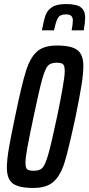

<svg xmlns="http://www.w3.org/2000/svg" viewBox="-20 -921 441 949"><path d="M14 -92Q14 -130 23.5 -186Q33 -242 54 -342Q87 -502 108 -569Q129 -636 162.5 -666Q196 -696 262 -696Q333 -696 362.5 -673.5Q392 -651 392 -595Q392 -558 383 -501Q374 -444 354 -346Q320 -187 300 -121Q280 -55 245.5 -23.5Q211 8 145 8Q73 8 43.5 -14Q14 -36 14 -92ZM262 -344Q300 -526 300 -569Q300 -596 291.5 -603.5Q283 -611 261 -611Q232 -611 218 -597.5Q204 -584 189 -531Q174 -478 146 -344Q123 -235 114.5 -188Q106 -141 106 -118Q106 -91 114.5 -84Q123 -77 147 -77Q175 -77 189 -90.5Q203 -104 218.5 -157.5Q234 -211 262 -344ZM401 -834Q401 -813 394 -771H334Q340 -801 340 -821Q340 -850 306 -850Q277 -850 266.5 -832.5Q256 -815 247 -771H187Q197 -823 205.5 -846.5Q214 -870 237 -885.5Q260 -901 306 -901Q359 -901 380 -884.5Q401 -868 401 -834Z"/></svg>

Font: Saira Ultra Condensed SemiBold
Style: Italic
Weight: 600
Width: 1
Italic angle: -12°
Designer: Hector Gatti with collaboration of the Omnibus-Type team
Foundry: Omnibus-Type
Version: Version 1.001; ttfautohint (v1.8)